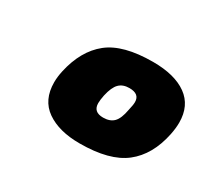

<svg xmlns="http://www.w3.org/2000/svg" viewBox="-69 -762 535 490"><g transform="rotate(30 198.5 -517.0)"><path d="M203 -380Q142 -380 105.5 -405.5Q69 -431 69 -483Q69 -491 70 -499.5Q71 -508 73 -517Q88 -585 131 -619.5Q174 -654 262 -654Q326 -654 361.5 -628.5Q397 -603 397 -553Q397 -545 396 -536Q395 -527 393 -517Q379 -449 335 -414.5Q291 -380 203 -380ZM222 -467Q242 -467 253 -478Q264 -489 269 -517Q271 -525 272 -531.5Q273 -538 273 -542Q273 -566 243 -566Q224 -566 213 -555Q202 -544 196 -517Q193 -502 193 -493Q193 -467 222 -467Z"/></g></svg>

Font: Kanit ExtraBold
Style: Italic
Weight: 800
Italic angle: -12°
Designer: Katatrad Team
Foundry: CadsonDemak
Version: Version 2.000; ttfautohint (v1.8.3)